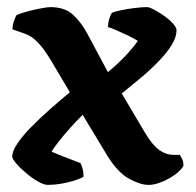

<svg xmlns="http://www.w3.org/2000/svg" viewBox="-20 -520 551 540"><path d="M114.5 0Q103 0 86 -10Q69 -20 52.8 -33.8Q36.5 -47.5 25.5 -60.5Q14.5 -73.5 14.5 -79.5Q14.5 -95 29 -116.5Q43.5 -138 67.5 -162.5Q91.5 -187 120 -212.2Q148.5 -237.5 176.5 -260.5L122.5 -351.5Q115 -364 104.5 -378.8Q94 -393.5 80 -406.8Q66 -420 47.5 -426L15 -437.5Q15.5 -451 19.8 -462.5Q24 -474 26.5 -477.5Q36 -482 55 -487.2Q74 -492.5 93.5 -496.2Q113 -500 121.5 -500Q161 -500 184 -479.8Q207 -459.5 225.5 -425.5L283.5 -317Q300.5 -331 317.2 -347.2Q334 -363.5 347.2 -378.8Q360.5 -394 367.5 -405Q356.5 -412 340.5 -419.8Q324.5 -427.5 309 -434.2Q293.5 -441 283.5 -444Q284 -456.5 287.5 -467.8Q291 -479 295 -484Q302.5 -487.5 320.5 -491.2Q338.5 -495 359 -497.5Q379.5 -500 393.5 -500Q400 -500 413.5 -492.8Q427 -485.5 441.8 -475.2Q456.5 -465 466.5 -453.8Q476.5 -442.5 476.5 -435Q476.5 -416 463.2 -394.2Q450 -372.5 428 -349.5Q406 -326.5 378.5 -303.2Q351 -280 322.5 -257L388.5 -145.5Q409 -111.5 428 -98Q447 -84.5 467.5 -84.5H485.5Q488.5 -80.5 492.2 -72.8Q496 -65 496 -54Q490 -42 473 -29.5Q456 -17 435.5 -8.5Q415 0 398 0Q375 0 343.8 -16.8Q312.5 -33.5 282.5 -81L212.5 -197Q195.5 -180.5 177 -159.8Q158.5 -139 144.5 -121Q130.5 -103 125 -93.5Q132.5 -90 147 -84.2Q161.5 -78.5 178 -72.2Q194.5 -66 206 -61.5Q209 -57 212 -46.5Q215 -36 215 -23Q205 -17 188 -11.8Q171 -6.5 151.5 -3.2Q132 0 114.5 0Z"/></svg>

Font: Texturina Medium
Style: Regular
Weight: 500
Designer: Guillermo Torres Carreño
Foundry: Omnibus-Type
Version: Version 1.003